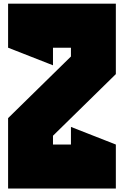

<svg xmlns="http://www.w3.org/2000/svg" viewBox="-20 -997 687 1065"><path d="M24.9 -976.6H622.6V-585.9L273.9 -244.1V-195.3H373.5V-293L622.6 -195.3V48.8H24.9V-341.8L373.5 -683.6V-732.4H273.9V-634.8L24.9 -732.4Z"/></svg>

Font: Wilelessous
Style: Regular
Weight: 400
Designer: Kristopher Martin
Foundry: Kristopher Martin
Version: Version 1.0; ttfautohint (v1.8.4.7-5d5b)